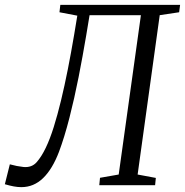

<svg xmlns="http://www.w3.org/2000/svg" viewBox="-48 -763 762 791"><path d="M321 -700.5 307 -616Q293 -533 275.8 -445.2Q258.5 -357.5 238 -277.5Q217.5 -197.5 195 -137.5Q168 -66.5 129.5 -29.2Q91 8 40 8Q25 8 8.8 5Q-7.5 2 -28 -4L-7.5 -86Q7 -82 21.2 -79.2Q35.5 -76.5 49 -75Q83 -72 103 -94.8Q123 -117.5 140.5 -154Q158 -190.5 173.5 -240Q189 -289.5 203.5 -349.5Q218 -409.5 231.5 -477.8Q245 -546 257.5 -620L270.5 -698.5L197 -712.5L200.5 -743H694L690 -712.5L610 -700.5L519 -44L594 -30L591 0H361L364 -30.5L441 -44L532.5 -700.5Z"/></svg>

Font: Merriweather 72pt Light
Style: Italic
Weight: 300
Italic angle: -7.8°
Version: Version 2.101